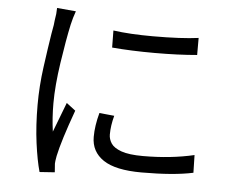

<svg xmlns="http://www.w3.org/2000/svg" viewBox="-54 -819 1108 909"><g transform="rotate(5 500.0 -364.5)"><path d="M659 -583Q548 -583 457 -591L456 -672Q535 -661 644 -661Q780 -661 861 -672V-591Q771 -583 659 -583ZM647 -14Q523 -14 465 -53Q407 -92 407 -162Q407 -215 424 -277L495 -270Q482 -222 482 -180Q482 -158 495 -138Q508 -118 544 -105Q580 -92 647 -92Q779 -92 890 -118L892 -34Q800 -14 647 -14ZM166 26Q151 -27 140 -109Q129 -191 129 -291Q129 -379 141.5 -470.5Q154 -562 165 -631Q175 -683 175 -696Q181 -728 181 -755L271 -747Q266 -734 260.5 -715Q255 -696 252 -682Q236 -608 219.5 -497.5Q203 -387 203 -304Q203 -234 212 -170L266 -311L309 -278Q255 -129 240 -57Q235 -30 235 -20L238 21Z"/></g></svg>

Font: Source Han Sans & Saira Hybrid
Style: Regular
Weight: 400
Designer: Ryoko NISHIZUKA 西塚涼子 (kana & ideographs); Paul D. Hunt (Latin, Greek & Cyrillic); Wenlong ZHANG 张文龙 (bopomofo); Sandoll 
Foundry: Adobe Systems Incorporated
Version: Version 1.00;August 2, 2021;FontCreator 13.0.0.2675 64-bit